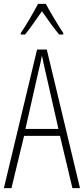

<svg xmlns="http://www.w3.org/2000/svg" viewBox="-20 -969 432 989"><path d="M216 -949H176C153 -905 111 -833 87 -799V-791H109C135 -822 170 -875 196 -911C224 -872 257 -823 285 -791H306V-799C289 -823 241 -902 216 -949ZM353 0H392L221 -714H171L0 0H39L104 -269H289ZM215 -596 281 -305H111L177 -597C185 -631 191 -654 196 -683C202 -654 207 -630 215 -596Z"/></svg>

Font: Noto Sans Hebrew ExtraCondensed ExtraLight
Style: Regular
Weight: 200
Width: 2
Designer: Monotype Design Team
Foundry: Monotype Imaging Inc.
Version: Version 2.004